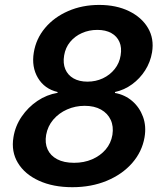

<svg xmlns="http://www.w3.org/2000/svg" viewBox="-20 -758 673 788"><path d="M276.9 10.3Q197.8 10.3 139.6 -16.4Q81.5 -43 53.5 -89.4Q25.4 -135.7 35.2 -194.8Q42.5 -240.7 68.8 -279.3Q95.2 -317.9 133.5 -343.8Q171.9 -369.6 216.3 -377V-380.4Q162.6 -393.1 135.7 -438.2Q108.9 -483.4 118.7 -542.5Q127.9 -599.1 165 -643.3Q202.1 -687.5 259.8 -712.6Q317.4 -737.8 387.2 -737.8Q457 -737.8 509.3 -712.4Q561.5 -687 587.4 -643.1Q613.3 -599.1 604 -543Q597.2 -502.9 575.7 -469.2Q554.2 -435.5 522.2 -412.1Q490.2 -388.7 452.1 -380.4L451.7 -376.5Q492.7 -369.1 522.7 -343.3Q552.7 -317.4 566.9 -278.8Q581.1 -240.2 573.2 -194.3Q563 -135.3 522.5 -88.9Q481.9 -42.5 418.5 -16.1Q355 10.3 276.9 10.3ZM284.2 -89.8Q324.7 -89.8 358.2 -104.2Q391.6 -118.7 413.6 -144.3Q435.5 -169.9 441.4 -204.6Q446.8 -239.3 434.3 -266.1Q421.9 -293 394.5 -308.3Q367.2 -323.7 327.6 -323.7Q289.1 -323.7 255.4 -308.8Q221.7 -293.9 198.7 -267.1Q175.8 -240.2 169.4 -204.6Q163.6 -170.9 175.3 -145Q187 -119.1 214.6 -104.5Q242.2 -89.8 284.2 -89.8ZM338.9 -422.9Q373 -422.9 402.1 -436.5Q431.2 -450.2 450.7 -474.6Q470.2 -499 475.1 -530.8Q480.5 -562.5 470.2 -585.9Q460 -609.4 436.8 -622.3Q413.6 -635.3 379.4 -635.3Q345.2 -635.3 316.2 -622.3Q287.1 -609.4 267.8 -585.9Q248.5 -562.5 243.2 -530.3Q237.8 -498.5 248 -474.1Q258.3 -449.7 281.7 -436.3Q305.2 -422.9 338.9 -422.9Z"/></svg>

Font: Inter 17pt SemiBold
Style: Italic
Weight: 600
Italic angle: -9.3988°
Version: Version 4.001;git-66647c0bb